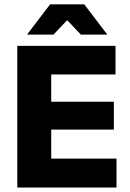

<svg xmlns="http://www.w3.org/2000/svg" viewBox="-20 -846 586 866"><path d="M58 0V-639H211V0ZM103.5 0V-130.5H505.5V0ZM147.5 -261.5V-387H493.5V-261.5ZM103 -510V-639H501V-510ZM206 -826.5H360L462.5 -692V-690H344.5L285 -753H281L221.5 -690H103.5V-692Z"/></svg>

Font: Anek Tamil
Style: Bold
Weight: 700
Designer: Aadarsh Rajan (Tamil), Yesha Goshar (Latin)
Foundry: Ek Type
Version: Version 1.003